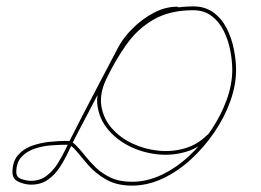

<svg xmlns="http://www.w3.org/2000/svg" viewBox="-20 -575 818 601"><path d="M534 -554Q540 -554 540 -548Q540 -542 534 -542Q499 -542 464.5 -523.5Q430 -505 402.5 -477Q375 -449 359 -420Q359 -420 359 -420Q359 -420 359 -420Q359 -420 359 -420Q325 -353 290 -286.5Q255 -220 220 -153Q220 -153 220 -153Q220 -153 220 -153Q208 -130 195.5 -103Q183 -76 167.5 -52Q152 -28 130 -12.5Q108 3 77 3Q59 3 39 -5.5Q19 -14 19 -36Q19 -69 36 -89Q53 -109 79.5 -118.5Q106 -128 135 -131Q164 -134 190 -134Q204 -134 217 -121Q230 -108 245 -89Q260 -70 279.5 -51Q299 -32 326.5 -19Q354 -6 393 -6Q440 -6 485.5 -27.5Q531 -49 571 -86Q611 -123 641.5 -168.5Q672 -214 689.5 -262.5Q707 -311 707 -356Q707 -384 701 -416Q695 -448 681 -477Q667 -506 643 -524.5Q619 -543 585 -543Q513 -543 463 -515Q413 -487 377.5 -438Q342 -389 312 -326Q291 -281 297.5 -242Q304 -203 330 -173.5Q356 -144 394 -126Q432 -108 475 -103.5Q518 -99 558 -110.5Q598 -122 628 -152Q632 -156 636 -152Q640 -148 636 -144Q604 -112 561 -99.5Q518 -87 472.5 -92Q427 -97 387 -116.5Q347 -136 319.5 -168Q292 -200 285.5 -241.5Q279 -283 302 -332Q332 -397 369 -447Q406 -497 458 -526Q510 -555 585 -555Q622 -555 648 -536Q674 -517 689.5 -486.5Q705 -456 712 -421Q719 -386 719 -356Q719 -309 701 -258.5Q683 -208 651 -161Q619 -114 577.5 -76Q536 -38 489 -16Q442 6 393 6Q345 6 311.5 -13.5Q278 -33 256 -58.5Q234 -84 218.5 -103Q203 -122 190 -122Q167 -122 140 -120Q113 -118 88 -109.5Q63 -101 47 -83.5Q31 -66 31 -36Q31 -20 47.5 -14.5Q64 -9 77 -9Q105 -9 125.5 -24.5Q146 -40 160.5 -63Q175 -86 187 -111.5Q199 -137 210 -158Q210 -158 210 -158Q210 -158 210 -158Q210 -158 210 -158Q210 -158 210 -158Q244 -225 279 -291.5Q314 -358 349 -425Q349 -425 349 -425Q349 -425 349 -425Q349 -425 349 -425Q349 -425 349 -425Q365 -456 394.5 -485.5Q424 -515 460.5 -534.5Q497 -554 534 -554Q534 -554 534 -554Q534 -554 534 -554Z"/></svg>

Font: FRB American Cursive Thin
Style: Italic
Weight: 100
Italic angle: -25°
Version: Version 2.0;Modular Font Editor K font №1